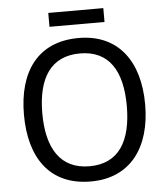

<svg xmlns="http://www.w3.org/2000/svg" viewBox="-58 -918 852 980"><g transform="rotate(-5 367.5 -428.0)"><path d="M508 -866H226V-795H508ZM678 -358C678 -580 571 -725 369 -725C158 -725 57 -578 57 -359C57 -138 158 10 368 10C571 10 678 -137 678 -358ZM151 -358C151 -538 219 -646 369 -646C518 -646 584 -538 584 -358C584 -178 518 -68 368 -68C219 -68 151 -178 151 -358Z"/></g></svg>

Font: Noto Sans Thai
Style: Regular
Weight: 400
Designer: Monotype Design Team
Foundry: Monotype Imaging Inc.
Version: Version 1.901